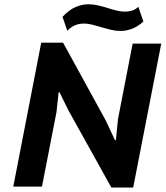

<svg xmlns="http://www.w3.org/2000/svg" viewBox="-20 -864 767 889"><path d="M296.9 -353 255.4 -437H251.5L241.7 -345.7L174.3 0H41.5L170.9 -666.5H272L469.7 -306.2L512.2 -215.3H516.6L526.4 -313L594.2 -662.1H726.6L596.7 4.4H495.6ZM269.5 -786.1Q300.8 -819.3 330.6 -831.8Q360.4 -844.2 389.6 -844.2Q412.1 -844.2 434.8 -838.9Q457.5 -833.5 479 -826.7Q500.5 -819.8 520.8 -814.9Q541 -810.1 560.1 -810.1Q575.7 -810.1 591.1 -814.7Q606.4 -819.3 620.6 -832.5L644 -764.2Q616.2 -739.7 590.1 -730.2Q564 -720.7 538.6 -720.7Q515.1 -720.7 493.2 -726.1Q471.2 -731.4 450 -737.8Q428.7 -744.1 408.2 -749.5Q387.7 -754.9 368.2 -754.9Q348.1 -754.9 329.3 -747.8Q310.5 -740.7 291.5 -721.7Z"/></svg>

Font: PT Astra Sans
Style: Bold Italic
Weight: 700
Italic angle: -16°
Designer: A.Korolkova, I. Chaeva
Foundry: ParaType Ltd
Version: Version 1.002W